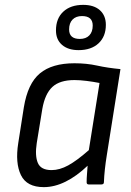

<svg xmlns="http://www.w3.org/2000/svg" viewBox="-20 -758 540 789"><path d="M160 11Q90 11 66 -38.5Q42 -88 55 -170L78 -317Q94 -415 144 -456.5Q194 -498 286 -498Q336 -498 379 -488.5Q422 -479 475 -474L419 -121Q414 -90 411 -62.5Q408 -35 407 -9Q407 0 396 0H345Q336 0 336 -9Q336 -25 337.5 -42.5Q339 -60 340 -77Q295 -34 249.5 -11.5Q204 11 160 11ZM192 -59Q225 -59 260.5 -78.5Q296 -98 345 -141L389 -417Q364 -422 336 -425.5Q308 -429 286 -429Q226 -429 195.5 -401Q165 -373 154 -311L131 -170Q123 -118 135.5 -88.5Q148 -59 192 -59ZM303 -552Q260 -552 235 -573.5Q210 -595 210 -633Q210 -682 240 -710Q270 -738 322 -738Q366 -738 390.5 -716Q415 -694 415 -656Q415 -608 385 -580Q355 -552 303 -552ZM308 -598Q333 -598 347 -612.5Q361 -627 361 -653Q361 -692 317 -692Q292 -692 278 -677.5Q264 -663 264 -637Q264 -598 308 -598Z"/></svg>

Font: Sofia Sans Semi Condensed
Style: Italic
Weight: 400
Italic angle: -9°
Designer: Botio Nikoltchev, Ani Petrova
Foundry: lettersoup
Version: Version 4.101